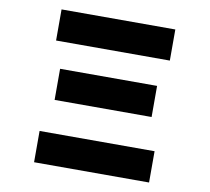

<svg xmlns="http://www.w3.org/2000/svg" viewBox="-92 -914 1183 1082"><g transform="rotate(10 500.0 -373.5)"><path d="M174 -811V-633H825V-811ZM224 -480V-302H779V-480ZM171 -115V64H829V-115Z"/></g></svg>

Font: LINE Seed JP App_OTF ExtraBold
Style: Regular
Weight: 800
Designer: LINE & Fontrix & Fontworks
Version: Version 1.013